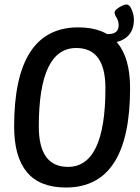

<svg xmlns="http://www.w3.org/2000/svg" viewBox="-20 -829 624 856"><path d="M274 7Q157 7 100 -61.5Q43 -130 43 -265Q43 -707 329 -707Q446 -707 503 -638.5Q560 -570 560 -436Q560 7 274 7ZM283 -85Q450 -85 450 -436Q450 -615 320 -615Q153 -615 153 -265Q153 -85 283 -85ZM438 -637 442 -677H462Q509 -677 509 -716Q509 -735 500 -749.5Q491 -764 491 -773Q491 -781 501 -789Q511 -797 523.5 -803Q536 -809 543 -809Q558 -809 567.5 -785.5Q577 -762 577 -741Q577 -692 546 -664.5Q515 -637 457 -637Z"/></svg>

Font: Asap Condensed Condensed Medium
Style: Italic
Weight: 500
Width: 3
Italic angle: -6°
Designer: Pablo Cosgaya
Foundry: Omnibus-Type
Version: Version 3.001; ttfautohint (v1.8.4.7-5d5b)